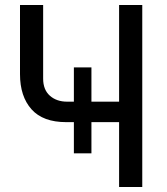

<svg xmlns="http://www.w3.org/2000/svg" viewBox="-20 -749 670 769"><path d="M275.9 -341.8V-479H346.2V-341.8H457V-729H549.8V0H457V-259.8H346.2V-134.8H275.9V-259.8H245.1Q152.3 -259.8 106.4 -311Q60.1 -362.8 60.1 -452.1V-729H152.8V-434.1Q152.8 -389.6 179.7 -365.7Q206.5 -341.8 249 -341.8Z"/></svg>

Font: Miedinger*
Style: Book
Weight: 400
Version: Version 001.000